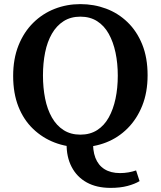

<svg xmlns="http://www.w3.org/2000/svg" viewBox="-20 -700 782 934"><path d="M518 214Q450 214 402 187.5Q354 161 328.5 112Q303 63 304 -2V-23H433Q430 31 444 67.5Q458 104 488.5 123Q519 142 564 142Q585 142 605 138.5Q625 135 642 129L659 181Q636 195 600.5 204.5Q565 214 518 214ZM371 16Q305 16 246 -6.5Q187 -29 141 -73Q95 -117 69.5 -181.5Q44 -246 44 -331Q44 -414 70 -479Q96 -544 141.5 -589Q187 -634 246 -657Q305 -680 371 -680Q437 -680 496 -658Q555 -636 600.5 -592Q646 -548 672 -483.5Q698 -419 698 -334Q698 -251 672 -186Q646 -121 600.5 -75.5Q555 -30 496 -7Q437 16 371 16ZM371 -45Q418 -45 452.5 -67Q487 -89 509 -128.5Q531 -168 542 -220Q553 -272 553 -332Q553 -392 542 -444Q531 -496 509 -535.5Q487 -575 452.5 -597Q418 -619 371 -619Q324 -619 289.5 -597Q255 -575 232.5 -536Q210 -497 199.5 -445Q189 -393 189 -333Q189 -273 199.5 -220.5Q210 -168 232.5 -128.5Q255 -89 289.5 -67Q324 -45 371 -45Z"/></svg>

Font: Source Serif 4 SemiBold
Style: Regular
Weight: 600
Designer: Frank Grießhammer
Foundry: Adobe Systems Incorporated
Version: Version 4.004;hotconv 1.0.116;makeotfexe 2.5.65601